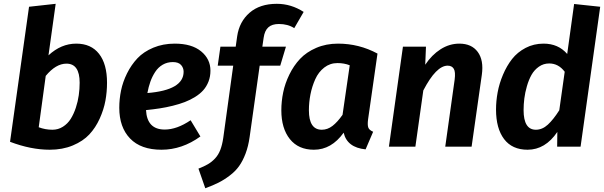

<svg xmlns="http://www.w3.org/2000/svg" viewBox="-20 -777 3199 1017"><path d="M383.8 -545.9Q462.4 -545.9 504.6 -491.9Q546.9 -438 546.9 -338.9Q546.9 -290 538.3 -243.4Q529.8 -196.8 508.1 -148.7Q486.3 -100.6 453.1 -64.9Q419.9 -29.3 365.7 -6.6Q311.5 16.1 243.2 16.1Q143.6 16.1 33.2 -25.9L133.8 -741.2L274.9 -756.8L236.8 -483.9Q303.7 -545.9 383.8 -545.9ZM332 -439.9Q275.9 -439.9 222.2 -375L185.1 -103Q219.7 -89.8 257.8 -89.8Q288.1 -89.8 313.2 -105.7Q338.4 -121.6 354.5 -147.2Q370.6 -172.9 381.6 -206.1Q392.6 -239.3 397.2 -272.5Q401.9 -305.7 401.9 -338.9Q401.9 -439.9 332 -439.9Z M1094.7 -402.8Q1094.7 -371.6 1084.5 -345.2Q1074.2 -318.8 1056.9 -299.3Q1039.6 -279.8 1013.7 -263.7Q987.8 -247.6 959.2 -236.6Q930.7 -225.6 895 -216.8Q859.4 -208 825.9 -202.9Q792.5 -197.8 753.4 -193.8Q758.8 -90.8 852.5 -90.8Q917 -90.8 989.7 -140.1L1041.5 -54.2Q944.3 16.1 835.4 16.1Q726.1 16.1 668.9 -43.5Q611.8 -103 611.8 -206.1Q611.8 -252 621.1 -297.4Q630.4 -342.8 652.8 -388.2Q675.3 -433.6 708 -468.3Q740.7 -502.9 792 -524.4Q843.3 -545.9 905.8 -545.9Q995.6 -545.9 1045.2 -505.1Q1094.7 -464.4 1094.7 -402.8ZM760.7 -284.2Q952.6 -299.8 952.6 -397Q952.6 -417.5 939 -432.9Q925.3 -448.2 895.5 -448.2Q865.7 -448.2 841.8 -434.3Q817.9 -420.4 802 -396Q786.1 -371.6 776.4 -344Q766.6 -316.4 760.7 -284.2Z M1457.5 -649.9Q1420.9 -649.9 1401.4 -632.3Q1381.8 -614.7 1376.5 -577.1L1369.6 -529.8H1494.6L1464.4 -429.2H1355.5L1302.2 -50.8Q1295.4 -2 1280.5 37.1Q1265.6 76.2 1246.1 103.3Q1226.6 130.4 1197 152.8Q1167.5 175.3 1137.9 190.2Q1108.4 205.1 1067.4 220.2L1031.2 116.2Q1061.5 104.5 1081.8 92.5Q1102.1 80.6 1119.4 62Q1136.7 43.5 1147 16.8Q1157.2 -9.8 1162.6 -46.9L1215.3 -429.2H1133.3L1147.5 -529.8H1228.5L1236.3 -585Q1247.6 -662.1 1302 -709.5Q1356.4 -756.8 1446.3 -756.8Q1522 -756.8 1588.4 -713.9L1538.6 -627.9Q1504.9 -649.9 1457.5 -649.9Z M1770.5 -545.9Q1881.8 -545.9 1979.5 -493.2L1929.7 -145Q1925.8 -115.7 1930.7 -101.8Q1935.5 -87.9 1956.5 -79.1L1916.5 14.2Q1818.4 4.4 1800.3 -74.2Q1735.8 16.1 1642.6 16.1Q1560.5 16.1 1515.4 -40.3Q1470.2 -96.7 1470.2 -192.9Q1470.2 -240.2 1480 -287.6Q1489.7 -335 1512.7 -382.1Q1535.6 -429.2 1569.3 -465.1Q1603 -501 1655 -523.4Q1707 -545.9 1770.5 -545.9ZM1767.6 -442.9Q1728 -442.9 1697.5 -419.2Q1667 -395.5 1649.9 -357.4Q1632.8 -319.3 1624.5 -277.3Q1616.2 -235.4 1616.2 -192.9Q1616.2 -89.8 1684.6 -89.8Q1714.8 -89.8 1741.2 -110.1Q1767.6 -130.4 1794.4 -168.9L1832.5 -431.2Q1803.2 -442.9 1767.6 -442.9Z M2413.1 -545.9Q2478 -545.9 2510.5 -502Q2543 -458 2532.2 -380.9L2478 0H2338.4L2388.2 -355Q2393.6 -396.5 2383.5 -412.8Q2373.5 -429.2 2351.1 -429.2Q2290.5 -429.2 2222.2 -297.9L2180.2 0H2040L2114.3 -529.8H2236.3L2232.4 -434.1Q2267.1 -486.3 2313.7 -516.1Q2360.4 -545.9 2413.1 -545.9Z M3021 -755.9 3159.2 -741.2 3055.2 0H2931.2L2932.1 -78.1Q2868.2 16.1 2774.4 16.1Q2692.9 16.1 2650.1 -40.3Q2607.4 -96.7 2607.4 -196.8Q2607.4 -241.7 2616 -288.1Q2624.5 -334.5 2644.3 -381.3Q2664.1 -428.2 2692.4 -464.4Q2720.7 -500.5 2763.9 -523.2Q2807.1 -545.9 2859.4 -545.9Q2937 -545.9 2984.4 -491.2ZM2889.2 -440.9Q2858.9 -440.9 2834.5 -423.8Q2810.1 -406.7 2795.4 -380.6Q2780.8 -354.5 2771 -320.6Q2761.2 -286.6 2757.3 -255.4Q2753.4 -224.1 2753.4 -193.8Q2753.4 -89.8 2818.4 -89.8Q2852.5 -89.8 2881.8 -116.7Q2911.1 -143.6 2942.4 -192.9L2971.2 -397Q2938 -440.9 2889.2 -440.9Z"/></svg>

Font: FiraGO SemiBold
Style: Italic
Weight: 600
Italic angle: -8°
Designer: bBox Type GmbH
Foundry: bBox Type GmbH
Version: Version 1.001;PS 001.001;hotconv 1.0.88;makeotf.lib2.5.64775